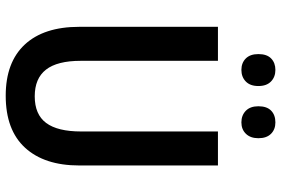

<svg xmlns="http://www.w3.org/2000/svg" viewBox="-172 -778 960 655"><g transform="rotate(90 307.5 -450.0)"><path d="M544 -241Q544 -122 483.5 -56Q423 10 306 10Q192 10 131.5 -55Q71 -120 71 -241V-714H187V-246Q187 -166 217 -127.5Q247 -89 308 -89Q370 -89 399 -128Q428 -167 428 -247V-714H544ZM218 -910Q242 -910 257.5 -895Q273 -880 273 -852Q273 -824 257.5 -809Q242 -794 218 -794Q194 -794 179 -809Q164 -824 164 -852Q164 -881 179 -895.5Q194 -910 218 -910ZM397 -910Q421 -910 436 -895Q451 -880 451 -852Q451 -825 436 -809.5Q421 -794 397 -794Q373 -794 357.5 -809Q342 -824 342 -852Q342 -881 357 -895.5Q372 -910 397 -910Z"/></g></svg>

Font: Noto Sans Display Medium Narrow
Style: Regular
Weight: 500
Width: 4
Designer: Monotype Design team
Foundry: Monotype Imaging Inc.
Version: Version 1.000